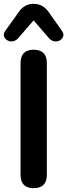

<svg xmlns="http://www.w3.org/2000/svg" viewBox="-32 -972 351 1000"><path d="M143 8Q75 8 75 -62V-643Q75 -713 143 -713Q212 -713 212 -643V-62Q212 8 143 8ZM61 -771Q48 -758 32.5 -756.5Q17 -755 4.5 -763Q-8 -771 -11.5 -784Q-15 -797 -4 -812L66 -910Q95 -952 143 -952Q191 -952 221 -910L290 -812Q301 -797 297.5 -784Q294 -771 282 -763Q270 -755 254 -756.5Q238 -758 225 -771L143 -866Z"/></svg>

Font: Chiron GoRound TC SB
Style: Regular
Weight: 500
Designer: Ryoko NISHIZUKA 西塚涼子 (kana, bopomofo & ideographs); Paul D. Hunt (Latin, Greek & Cyrillic); Sandoll Communications 산돌커뮤니
Foundry: Adobe
Version: Version 1.000;hotconv 1.1.1;makeotfexe 2.6.0